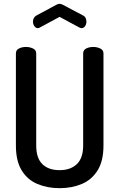

<svg xmlns="http://www.w3.org/2000/svg" viewBox="-20 -976 622 1002"><path d="M291 6Q227 6 175 -16Q123 -38 93 -87Q63 -136 63 -217V-697Q63 -715 79 -723Q95 -731 116 -731Q135 -731 152 -723Q169 -715 169 -697V-217Q169 -151 201 -119.5Q233 -88 291 -88Q348 -88 381 -119.5Q414 -151 414 -217V-697Q414 -715 430 -723Q446 -731 467 -731Q486 -731 503 -723Q520 -715 520 -697V-217Q520 -136 489.5 -87Q459 -38 407 -16Q355 6 291 6ZM178 -829Q167 -829 159.5 -839.5Q152 -850 152 -864Q152 -873 156.5 -881.5Q161 -890 170 -895L274 -951Q283 -956 291 -956Q299 -956 308 -951L412 -896Q423 -891 427 -881.5Q431 -872 431 -863Q431 -850 424 -839.5Q417 -829 405 -829Q403 -829 400.5 -830Q398 -831 395 -832L291 -888L187 -832Q185 -831 182.5 -830Q180 -829 178 -829Z"/></svg>

Font: Dosis SemiBold
Style: Regular
Weight: 600
Designer: EdgarTolentino, PabloImpallari, IginoMarini
Foundry: EdgarTolentino, PabloImpallari, IginoMarini
Version: Version 3.001; ttfautohint (v1.8.2)